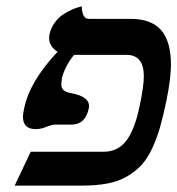

<svg xmlns="http://www.w3.org/2000/svg" viewBox="-20 -581 555 601"><path d="M417 -249Q430.2 -310.1 430.2 -342.8Q430.2 -409.2 376 -409.2H211.9Q212.9 -409.2 212.9 -408.2H210.9V-409.2Q210 -408.2 210.9 -408.2Q182.6 -372.6 173.8 -335.9Q171.9 -322.3 171.9 -317.9Q171.9 -305.2 179.2 -298.6Q186.5 -292 204.1 -289.1Q258.8 -278.8 258.8 -249Q258.8 -247.6 258.3 -245.1Q257.8 -242.7 257.8 -241.2Q247.1 -190.9 203.1 -190.9H180.2H147.9Q145.5 -190.9 127.9 -185.1Q109.4 -176.8 91.8 -176.8Q51.8 -176.8 51.8 -215.8Q51.8 -223.1 55.2 -240.2Q72.3 -325.7 160.2 -418.9Q133.8 -436 133.8 -461.9Q133.8 -463.4 134.3 -467.3Q134.8 -471.2 134.8 -473.1Q139.2 -493.2 151.1 -509.8Q163.1 -526.4 177 -535.4Q190.9 -544.4 204.3 -550.5Q217.8 -556.6 226.6 -558.6L235.8 -561Q237.3 -522 257.8 -522H388.2Q453.6 -522 484.4 -486.6Q515.1 -451.2 515.1 -378.9Q515.1 -335.4 501 -266.1Q490.7 -217.3 481 -182.9Q471.2 -148.4 456.3 -116.5Q441.4 -84.5 422.9 -64.5Q404.3 -44.4 377.7 -28.8Q351.1 -13.2 316.2 -6.6Q281.2 0 235.8 0H25.9L76.2 -106H304.2Q349.1 -106 375.7 -141.1Q402.3 -176.3 417 -249Z"/></svg>

Font: Linux Libertine G
Style: Bold Italic
Weight: 700
Italic angle: -11.5°
Designer: Philipp H. Poll
Foundry: Philipp H. Poll
Version: Version 4.1.0